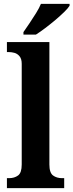

<svg xmlns="http://www.w3.org/2000/svg" viewBox="-20 -979 382 999"><path d="M16 0V-52H27Q55 -52 74 -66Q93 -80 93 -123V-647Q93 -673 81.5 -686.5Q70 -700 55 -704Q40 -708 27 -708H16V-760H237V-123Q237 -80 256 -66Q275 -52 303 -52H314V0ZM102 -812Q116 -832 133.5 -858Q151 -884 167.5 -910.5Q184 -937 193 -959H342V-949Q334 -936 314 -916.5Q294 -897 268 -875Q242 -853 215.5 -833Q189 -813 167 -799H102Z"/></svg>

Font: Noto Serif Lao SemiCondensed
Style: Bold
Weight: 700
Width: 4
Designer: Monotype Design Team
Foundry: Monotype Imaging Inc.
Version: Version 2.003; ttfautohint (v1.8.4.7-5d5b)